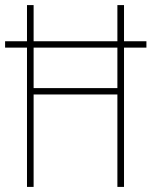

<svg xmlns="http://www.w3.org/2000/svg" viewBox="-20 -734 595 754"><path d="M86 0H112V-363H441V0H467V-547H555V-572H467V-714H441V-572H112V-714H86V-572H0V-547H86ZM112 -388V-547H441V-388Z"/></svg>

Font: Noto Sans Sinhala Condensed Thin
Style: Regular
Weight: 100
Width: 3
Designer: Jelle Bosma - Monotype Design Team
Foundry: Monotype Imaging Inc.
Version: Version 2.006